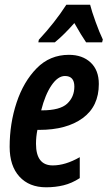

<svg xmlns="http://www.w3.org/2000/svg" viewBox="-20 -786 457 816"><path d="M213 -606Q252 -638 296 -688Q326 -635 346 -606H414L417 -618Q403 -647 386.5 -692.5Q370 -738 363 -766H262Q213 -690 145 -617L143 -606ZM319 -29V-118Q258 -83 204 -83Q133 -83 133 -175Q133 -205 139 -234H147Q263 -234 331.5 -284Q400 -334 400 -429Q400 -488 365 -520.5Q330 -553 273 -553Q192 -553 136 -496Q80 -439 50.5 -350Q21 -261 21 -162Q21 -81 62.5 -35.5Q104 10 176 10Q215 10 250 1.5Q285 -7 319 -29ZM256 -463Q296 -463 296 -418Q296 -374 265.5 -345.5Q235 -317 158 -317H155Q172 -384 199 -423.5Q226 -463 256 -463Z"/></svg>

Font: Noto Sans Display Condensed
Style: Bold Italic
Weight: 700
Width: 3
Designer: Monotype Design team
Foundry: Monotype Imaging Inc.
Version: 1.000